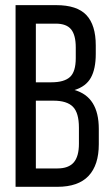

<svg xmlns="http://www.w3.org/2000/svg" viewBox="-20 -720 432 740"><path d="M40 0V-700.2H196.8Q276.9 -700.2 313 -661.9Q349.1 -623.5 349.1 -544.9V-512.2Q349.1 -454.6 330.3 -420.7Q311.5 -386.7 267.1 -373Q360.8 -346.7 360.8 -223.1V-164.1Q360.8 -84 321.3 -42Q281.7 0 201.2 0ZM118.2 -70.8H201.2Q244.1 -70.8 264.2 -94Q284.2 -117.2 284.2 -166V-228Q284.2 -285.2 261 -308.6Q237.8 -332 186 -332H118.2ZM118.2 -402.8H178.2Q227.1 -402.8 249.5 -423.1Q272 -443.4 272 -496.1V-537.1Q272 -584.5 254.2 -606.7Q236.3 -628.9 194.8 -628.9H118.2Z"/></svg>

Font: Bebas Neue Regular
Style: Regular
Weight: 400
Designer: Ryoichi Tsunekawa
Foundry: Ryoichi Tsunekawa
Version: Version 001.003